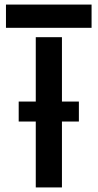

<svg xmlns="http://www.w3.org/2000/svg" viewBox="-20 -820 427 840"><path d="M61.8 -288.3V-375.7H325.1V-288.3ZM136.5 0V-657.3H251V0ZM6.1 -698.3V-800H380.6V-698.3Z"/></svg>

Font: Big Shoulders Stencil Text Thin
Style: Regular
Weight: 100
Designer: Patric King
Foundry: XO Type Co
Version: Version 2.001